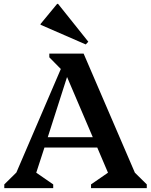

<svg xmlns="http://www.w3.org/2000/svg" viewBox="-20 -965 775 985"><path d="M2 0V-19L64 -80L292 -611L233 -671V-690H409L672 -79L733 -19V0H447V-19L534 -79L479 -208H208L166 -79L253 -19V0ZM225 -261H456L324 -570ZM420 -737 188 -838V-842L273 -945H278L433 -751Z"/></svg>

Font: Platypi Medium
Style: Regular
Weight: 500
Designer: David Sargent
Foundry: Bolt Cutter Type
Version: Version 1.200; ttfautohint (v1.8.4.7-5d5b)